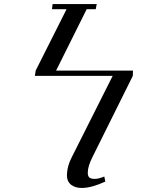

<svg xmlns="http://www.w3.org/2000/svg" viewBox="-20 -722 720 941"><path d="M150.9 -350.1 154.8 -376 306.2 -676.8H234.9L237.8 -702.1H454.1L449.2 -676.8H404.8L254.9 -376H631.8L630.9 -350.1L434.1 45.9Q410.2 92.3 410.2 124Q410.2 141.6 418.2 148.2Q426.3 154.8 444.8 154.8Q462.9 154.8 491.2 143.1L496.1 168Q427.7 199.2 380.9 199.2Q348.1 199.2 328.1 183.3Q308.1 167.5 308.1 139.2Q308.1 93.3 333 45.9L532.2 -350.1Z"/></svg>

Font: Dehuti
Style: Bold-Italic
Weight: 700
Version: Version 1.2